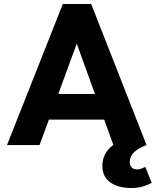

<svg xmlns="http://www.w3.org/2000/svg" viewBox="-20 -726 780 961"><path d="M15 0 294.5 -706H436.5L713.5 0H547.5L336 -586H393L178 0ZM174 -127.5V-255.5H558.5V-127.5ZM636 215Q573 215 532.8 187.5Q492.5 160 492.5 104Q492.5 52.5 527.2 16.8Q562 -19 621.5 -32L713.5 0Q674 14.5 651.8 35Q629.5 55.5 629.5 85Q629.5 102.5 639 112.2Q648.5 122 666.5 122Q678 122 688 118Q698 114 707 109.5L739.5 189Q720 200 694.8 207.5Q669.5 215 636 215Z"/></svg>

Font: Outfit Thin
Style: Regular
Weight: 100
Designer: Rodrigo Fuenzalida
Foundry: fragTYPE
Version: Version 1.100;gftools[0.9.27]